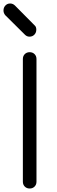

<svg xmlns="http://www.w3.org/2000/svg" viewBox="-31 -1080 329 1100"><path d="M139 0Q122 0 111 -11Q100 -22 100 -39V-742Q100 -759 111 -770Q122 -781 139 -781Q156 -781 167 -770Q178 -759 178 -742V-39Q178 -22 167 -11Q156 0 139 0ZM138 -870Q123 -870 112 -881L-1 -993Q-11 -1005 -11 -1020Q-11 -1037 0 -1048.5Q11 -1060 27 -1060Q43 -1060 55 -1048L167 -935Q177 -927 177 -910Q177 -893 166 -881.5Q155 -870 138 -870Z"/></svg>

Font: Comfortaa
Style: Regular
Weight: 400
Designer: Johan Aakerlund
Foundry: Johan Aakerlund
Version: Version 3.104; ttfautohint (v1.8.1.43-b0c9)